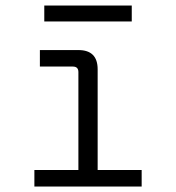

<svg xmlns="http://www.w3.org/2000/svg" viewBox="-20 -678 640 698"><path d="M105 0V-60H265V-416Q265 -436 245 -436H125V-496H265Q335 -496 335 -426V-60H495V0ZM141 -600V-658H459V-600Z"/></svg>

Font: DM Mono Light
Style: Regular
Weight: 300
Designer: Colophon Foundry
Foundry: Colophon Foundry
Version: Version 1.000; ttfautohint (v1.8.2.53-6de2)